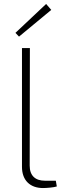

<svg xmlns="http://www.w3.org/2000/svg" viewBox="-20 -943 317 970"><path d="M213 -923 58 -777 76 -758 239 -893ZM131 -700H91V-100C91 -31 133 7 197 7C216 7 252 4 267 -1L262 -30H207C158 -30 130 -56 130 -106Z"/></svg>

Font: Exo 2 Extra Light
Style: Regular
Weight: 250
Designer: Natanael Gama
Version: Version 1.001;PS 001.001;hotconv 1.0.88;makeotf.lib2.5.64775